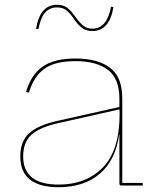

<svg xmlns="http://www.w3.org/2000/svg" viewBox="-20 -777 651 804"><path d="M578 -11V0H488Q480 0 480 -9V-215H479Q465 -108 399 -50.5Q333 7 225 7Q146 7 105.5 -25Q65 -57 65 -121Q65 -186 102.5 -219.5Q140 -253 221 -271L480 -329V-364Q480 -448 432 -484.5Q384 -521 296 -521Q211 -521 166.5 -489.5Q122 -458 101 -389L89 -392Q110 -464 158.5 -498Q207 -532 296 -532Q390 -532 441 -493Q492 -454 492 -365V-11ZM481 -302 480 -319 222 -261Q147 -244 112 -213Q77 -182 77 -122Q77 -4 226 -4Q340 -4 410.5 -75.5Q481 -147 481 -302ZM455 -747Q438 -647 367 -647Q342 -647 325 -659Q308 -671 289 -698Q272 -724 256.5 -735Q241 -746 219 -746Q188 -746 169 -724.5Q150 -703 141 -655L131 -656Q147 -757 219 -757Q244 -757 260.5 -745Q277 -733 297 -705Q315 -680 330 -668.5Q345 -657 367 -657Q428 -657 445 -749Z"/></svg>

Font: Hepta Slab Thin
Style: Regular
Weight: 250
Designer: Michael LaGattuta
Foundry: Michael LaGattuta
Version: Version 1.100; ttfautohint (v1.8) -l 8 -r 50 -G 200 -x 14 -D